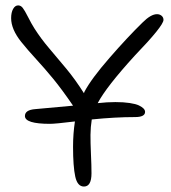

<svg xmlns="http://www.w3.org/2000/svg" viewBox="-20 -705 628 707"><path d="M289.1 -18.1Q265.1 -18.1 257.1 -54.9Q249 -91.8 249 -165Q249 -212.9 255.9 -257.8Q183.6 -249 164.1 -249Q71.8 -249 71.8 -277.8Q71.8 -300.3 109.9 -303.2Q111.8 -303.2 249 -315.9Q207.5 -376.5 175.8 -415Q144 -453.6 113 -487.3Q82 -521 58.1 -550.8Q21 -597.2 21 -638.2Q21 -659.2 28.3 -672.1Q35.6 -685.1 46.9 -685.1Q56.6 -685.1 63.7 -676Q70.8 -667 83.3 -642.3Q95.7 -617.7 106.9 -600.1Q130.9 -562.5 160.9 -527.3Q190.9 -492.2 224.1 -452.1Q257.3 -412.1 289.1 -361.8L291 -367.2Q315.9 -414.6 383.1 -491.7Q450.2 -568.8 504.9 -622.1Q535.6 -652.8 558.1 -652.8Q567.9 -652.8 575 -647Q582 -641.1 582 -631.8Q582 -609.9 476.1 -500Q371.1 -384.8 339.8 -325.2Q374.5 -329.1 404.8 -329.1Q435.1 -329.1 457.5 -325.7Q480 -322.3 491.7 -316.7Q503.4 -311 508.8 -305.2Q514.2 -299.3 514.2 -293Q514.2 -273.9 477.1 -273.9Q403.8 -273.9 317.9 -265.1Q313.5 -237.3 313.2 -208.7Q313 -180.2 314.9 -138.2Q316.9 -96.2 316.9 -66.9Q316.9 -18.1 289.1 -18.1Z"/></svg>

Font: Shantell Sans Irregular
Style: Regular
Weight: 300
Designer: Stephen Nixon, Anya Danilova, Shantell Martin
Foundry: Arrow Type
Version: Version 1.006;[9816181b4]